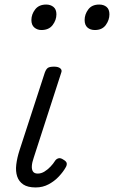

<svg xmlns="http://www.w3.org/2000/svg" viewBox="-20 -808 501 844"><path d="M137 16Q102 16 82.5 3Q63 -10 55.5 -32.5Q48 -55 51.5 -84.5Q55 -114 66 -148L177 -489Q183 -505 191 -510Q199 -515 218 -515Q236 -515 245 -507.5Q254 -500 249 -488L128 -114Q121 -94 120 -78.5Q119 -63 125 -54Q131 -45 146 -45Q161 -45 175 -53.5Q189 -62 201.5 -75Q214 -88 222 -101Q227 -109 236.5 -112Q246 -115 259 -106Q273 -98 273.5 -89Q274 -80 268 -71Q258 -53 239 -32.5Q220 -12 194 2Q168 16 137 16ZM162 -676Q144 -676 131 -687Q118 -698 118 -720Q118 -745 134.5 -766.5Q151 -788 183 -788Q202 -788 215 -777.5Q228 -767 228 -745Q228 -720 211.5 -698Q195 -676 162 -676ZM397 -676Q377 -676 364.5 -687Q352 -698 352 -720Q352 -745 368 -766.5Q384 -788 416 -788Q436 -788 448.5 -777.5Q461 -767 461 -745Q461 -720 445 -698Q429 -676 397 -676Z"/></svg>

Font: Playwrite CO Light
Style: Regular
Weight: 300
Version: Version 1.002